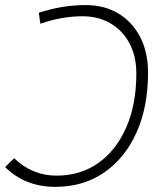

<svg xmlns="http://www.w3.org/2000/svg" viewBox="-21 -723 627 753"><path d="M314.9 -703.1Q388.7 -703.1 443.6 -669.9Q498.5 -636.7 529.1 -577.1Q559.6 -517.6 559.6 -438Q559.6 -303.7 514.2 -202.9Q468.8 -102.1 387 -46.1Q305.2 9.8 196.3 9.8Q77.1 9.8 -1 -67.9L34.7 -102.5Q105 -34.2 200.7 -34.2Q294.9 -34.2 365.2 -84.2Q435.5 -134.3 474.6 -224.4Q513.7 -314.5 513.7 -434.6Q513.7 -502 487.1 -552.5Q460.4 -603 412.8 -631.1Q365.2 -659.2 301.8 -659.2Q221.7 -659.2 137.2 -629.9L131.3 -672.9Q222.2 -703.1 314.9 -703.1Z"/></svg>

Font: Cascadia Mono PL ExtraLight
Style: Italic
Weight: 200
Italic angle: -10°
Monospace: yes
Designer: Aaron Bell
Foundry: Saja Typeworks
Version: Version 2404.023; ttfautohint (v1.8.4)